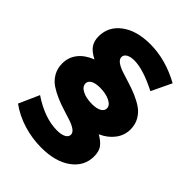

<svg xmlns="http://www.w3.org/2000/svg" viewBox="-224 -802 998 998"><g transform="rotate(45 274.5 -303.0)"><path d="M457 -521Q350.6 -575.2 286.1 -575.2Q257.3 -575.2 241.2 -565.7Q225.1 -556.2 225.1 -540Q225.1 -524.4 241.7 -512.2Q258.3 -500 284.7 -491Q311 -481.9 343 -472.4Q375 -462.9 407 -449.5Q439 -436 465.3 -418.5Q491.7 -400.9 508.3 -372.3Q524.9 -343.8 524.9 -307.1Q524.9 -263.7 498 -228.3Q471.2 -192.9 425.8 -172.9Q460.4 -152.8 475.3 -131.6Q490.2 -110.4 490.2 -74.2Q490.2 -2 428.5 43Q366.7 87.9 263.2 87.9Q196.3 87.9 132.1 68.4Q67.9 48.8 16.1 11.2L65.9 -101.1Q167 -33.2 257.8 -33.2Q289.6 -33.2 307.4 -43Q325.2 -52.7 325.2 -68.8Q325.2 -84 308.8 -95.7Q292.5 -107.4 266.6 -116.2Q240.7 -125 209.2 -134.5Q177.7 -144 146.5 -157.5Q115.2 -170.9 89.4 -188.2Q63.5 -205.6 47.1 -234.1Q30.8 -262.7 30.8 -298.8Q30.8 -344.7 58.1 -378.9Q85.4 -413.1 134.8 -432.1Q95.2 -452.6 80.1 -475.8Q64.9 -499 64.9 -532.2Q64.9 -604.5 124.8 -649.2Q184.6 -693.8 284.2 -693.8Q397.5 -693.8 509.8 -631.8ZM259.8 -349.1Q226.1 -349.1 208 -338.9Q189.9 -328.6 189.9 -311Q189.9 -288.1 218.3 -273.4Q246.6 -258.8 289.1 -258.8Q323.7 -258.8 342.3 -269.5Q360.8 -280.3 360.8 -297.9Q360.8 -319.8 331.5 -334.5Q302.2 -349.1 259.8 -349.1Z"/></g></svg>

Font: Montserrat-Arabic
Style: Bold
Weight: 700
Designer: Mohamed Gaber
Foundry: Kief Type Foundry
Version: Version 5.008;PS 005.008;hotconv 1.0.88;makeotf.lib2.5.64775